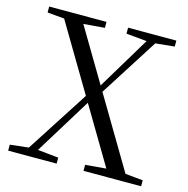

<svg xmlns="http://www.w3.org/2000/svg" viewBox="-107 -831 914 933"><g transform="rotate(15 350.0 -364.0)"><path d="M15.5 0V-30.1L123.4 -42.1H143.1L259.3 -30.1V0ZM82.8 0 329.1 -382 354.9 -359.9H349.7L340 -342.3L129.4 0ZM394.5 0V-30.1L531.6 -42.1H558.5L684.3 -30.1V0ZM372 -376 347.1 -396.6H351.5L361 -411.6L551.4 -728H596.1ZM522.2 0 89.8 -728H186L618.4 0ZM26.9 -698V-728H315.1V-698L179.7 -686.9H152ZM423.8 -698V-728H666.6V-698L556.8 -687.2H537.7Z"/></g></svg>

Font: Noto Serif HK ExtraLight
Style: Regular
Weight: 200
Designer: Ryoko NISHIZUKA 西塚涼子 (kana & ideographs); Frank Grießhammer (Latin, Greek & Cyrillic); Wenlong ZHANG 张文龙 (bopomofo); San
Foundry: Adobe
Version: Version 2.002-H1;hotconv 1.1.0;makeotfexe 2.6.0